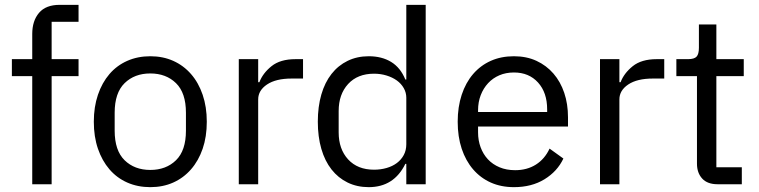

<svg xmlns="http://www.w3.org/2000/svg" viewBox="-20 -760 3132 792"><path d="M113 -446H29V-516H113V-620Q113 -674 141 -707Q169 -740 226 -740H304V-670H193V-516H304V-446H193V0H113Z M600 12Q548 12 505 -7Q462 -26 431.5 -61.5Q401 -97 384 -146.5Q367 -196 367 -258Q367 -319 384 -369Q401 -419 431.5 -454.5Q462 -490 505 -509Q548 -528 600 -528Q652 -528 694.5 -509Q737 -490 768 -454.5Q799 -419 816 -369Q833 -319 833 -258Q833 -196 816 -146.5Q799 -97 768 -61.5Q737 -26 694.5 -7Q652 12 600 12ZM600 -59Q665 -59 706 -99Q747 -139 747 -221V-295Q747 -377 706 -417Q665 -457 600 -457Q535 -457 494 -417Q453 -377 453 -295V-221Q453 -139 494 -99Q535 -59 600 -59Z M965 0V-516H1045V-421H1050Q1064 -458 1100 -487Q1136 -516 1199 -516H1230V-436H1183Q1118 -436 1081.5 -411.5Q1045 -387 1045 -350V0Z M1656 -84H1652Q1605 12 1501 12Q1453 12 1414 -7Q1375 -26 1347.5 -61Q1320 -96 1305.5 -146Q1291 -196 1291 -258Q1291 -320 1305.5 -370Q1320 -420 1347.5 -455Q1375 -490 1414 -509Q1453 -528 1501 -528Q1555 -528 1593.5 -504.5Q1632 -481 1652 -432H1656V-740H1736V0H1656ZM1523 -60Q1550 -60 1574.5 -67Q1599 -74 1617 -87.5Q1635 -101 1645.5 -120.5Q1656 -140 1656 -165V-357Q1656 -378 1645.5 -396.5Q1635 -415 1617 -428Q1599 -441 1574.5 -448.5Q1550 -456 1523 -456Q1455 -456 1416 -413.5Q1377 -371 1377 -302V-214Q1377 -145 1416 -102.5Q1455 -60 1523 -60Z M2100 12Q2047 12 2004.5 -7Q1962 -26 1931.5 -61.5Q1901 -97 1884.5 -146.5Q1868 -196 1868 -258Q1868 -319 1884.5 -369Q1901 -419 1931.5 -454.5Q1962 -490 2004.5 -509Q2047 -528 2100 -528Q2152 -528 2193 -509Q2234 -490 2263 -456.5Q2292 -423 2307.5 -377Q2323 -331 2323 -276V-238H1952V-214Q1952 -181 1962.5 -152.5Q1973 -124 1992.5 -103Q2012 -82 2040.5 -70Q2069 -58 2105 -58Q2154 -58 2190.5 -81Q2227 -104 2247 -147L2304 -106Q2279 -53 2226 -20.5Q2173 12 2100 12ZM2100 -461Q2067 -461 2040 -449.5Q2013 -438 1993.5 -417Q1974 -396 1963 -367.5Q1952 -339 1952 -305V-298H2237V-309Q2237 -378 2199.5 -419.5Q2162 -461 2100 -461Z M2455 0V-516H2535V-421H2540Q2554 -458 2590 -487Q2626 -516 2689 -516H2720V-436H2673Q2608 -436 2571.5 -411.5Q2535 -387 2535 -350V0Z M2940 0Q2898 0 2876.5 -23.5Q2855 -47 2855 -85V-446H2770V-516H2818Q2844 -516 2853.5 -526.5Q2863 -537 2863 -563V-659H2935V-516H3048V-446H2935V-70H3040V0Z"/></svg>

Font: IBM Plex Sans Arabic
Style: Regular
Weight: 400
Designer: Mike Abbink, Paul van der Laan, Pieter van Rosmalen, Wael Morcos, Khajak Apelian
Foundry: Bold Monday
Version: Version 1.005